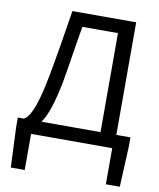

<svg xmlns="http://www.w3.org/2000/svg" viewBox="-100 -812 911 1100"><g transform="rotate(10 356.0 -262.0)"><path d="M249 -327C271 -451 281 -530 303 -655H510V-79H167C199 -125 225 -203 249 -327ZM120 0H592V210H673L684 -23V-79H602V-734H231C206 -576 192 -488 165 -342C128 -148 93 -91 63 -79H29V-23L39 210H120Z"/></g></svg>

Font: Microsoft YaHei
Style: Regular
Weight: 400
Designer: Ryoko NISHIZUKA 西塚涼子 (kana, bopomofo & ideographs); Paul D. Hunt (Latin, Greek & Cyrillic); Sandoll Communications 산돌커뮤니
Foundry: Adobe
Version: Version 2.001;hotconv 1.0.111;makeotfexe 2.5.65597